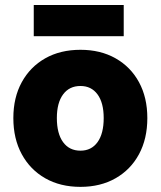

<svg xmlns="http://www.w3.org/2000/svg" viewBox="-20 -712 626 748"><path d="M111.5 -692.5H462V-571H111.5ZM32 -252Q32 -332 64.8 -391.8Q97.5 -451.5 156.2 -484.8Q215 -518 293.5 -518Q371.5 -518 430.2 -484.8Q489 -451.5 521.5 -391.8Q554 -332 554 -252Q554 -171.5 521.5 -111.2Q489 -51 430.2 -17.5Q371.5 16 293.5 16Q215 16 156.2 -17.5Q97.5 -51 64.8 -111.2Q32 -171.5 32 -252ZM384 -252Q384 -311.5 360 -344.2Q336 -377 293.5 -377Q250 -377 225.8 -344.2Q201.5 -311.5 201.5 -252Q201.5 -191.5 225.8 -158.2Q250 -125 293.5 -125Q336 -125 360 -158.2Q384 -191.5 384 -252Z"/></svg>

Font: Overused Grotesk ExtraBold
Style: Regular
Weight: 800
Version: Version 0.004